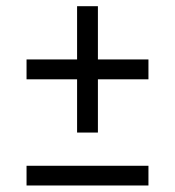

<svg xmlns="http://www.w3.org/2000/svg" viewBox="-20 -584 550 604"><path d="M222.5 -167V-334.5H63.5V-397H222.5V-564.5H288V-397H447V-334.5H288V-167ZM63.5 -0.5V-62.5H447V-0.5Z"/></svg>

Font: Encode Sans Condensed Condensed
Style: Regular
Weight: 400
Width: 3
Designer: Multiple Designers
Foundry: Impallari Type
Version: Version 3.000; ttfautohint (v1.8.3) -l 8 -r 50 -G 200 -x 14 